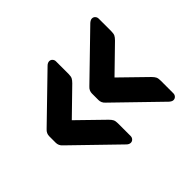

<svg xmlns="http://www.w3.org/2000/svg" viewBox="-120 -758 858 858"><g transform="rotate(-45 309.0 -329.0)"><path d="M541 -71Q537 -71 532.5 -73Q528 -75 522 -80L319 -277Q311 -284 307.5 -292Q304 -300 304 -308V-350Q304 -358 307.5 -366Q311 -374 319 -381L522 -578Q528 -583 532.5 -585Q537 -587 541 -587Q550 -587 556 -580.5Q562 -574 562 -565V-485Q562 -470 558 -462Q554 -454 544 -444L426 -329L544 -214Q554 -204 558 -196Q562 -188 562 -173V-93Q562 -84 556 -77.5Q550 -71 541 -71ZM271 -71Q267 -71 262 -73Q257 -75 252 -80L49 -277Q41 -284 37.5 -292Q34 -300 34 -308V-350Q34 -358 37.5 -366Q41 -374 49 -381L252 -578Q257 -583 262 -585Q267 -587 271 -587Q280 -587 286 -580.5Q292 -574 292 -565V-485Q292 -470 288 -462Q284 -454 274 -444L156 -329L274 -214Q284 -204 288 -196Q292 -188 292 -173V-93Q292 -84 286 -77.5Q280 -71 271 -71Z"/></g></svg>

Font: Rubik Light SemiBold
Style: Regular
Weight: 600
Version: Version 2.300;gftools[0.9.30]